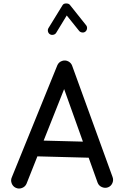

<svg xmlns="http://www.w3.org/2000/svg" viewBox="-20 -1038 712 1108"><path d="M71.3 45.9Q54.2 38.1 47.4 20Q40.5 2 48.3 -15.1L311 -661.6Q319.3 -680.2 338.6 -686.5Q357.9 -692.9 375.5 -683.1Q390.1 -674.8 396 -659.7L629.4 -17.1Q636.2 0.5 628.7 18.3Q621.1 36.1 603.5 43Q585.9 49.3 568.1 41.7Q550.3 34.2 543.5 16.6L491.7 -127.9L195.8 -135.7L132.8 22.9Q125 40 106.7 46.9Q88.4 53.7 71.3 45.9ZM350.1 -523.9 231.9 -226.6 458.5 -220.7ZM268.1 -840.3Q259.3 -845.7 256.8 -856.4Q254.4 -867.2 259.8 -876L340.8 -1007.8Q346.7 -1018.1 361.8 -1018.1Q377 -1018.1 383.3 -1009.8L477.1 -892.1Q483.4 -884.3 482.2 -873.3Q481 -862.3 472.7 -855.5Q464.8 -849.1 453.9 -850.6Q442.9 -852.1 436.5 -859.9L365.2 -948.7L304.2 -848.6Q298.8 -839.8 287.8 -837.4Q276.9 -835 268.1 -840.3Z"/></svg>

Font: Mikhak-DS2-FD Medium
Style: Regular
Weight: 500
Designer: Amin Abedi
Version: Version 3.4